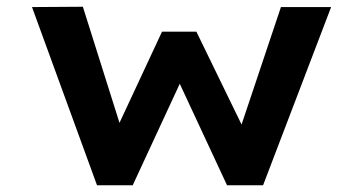

<svg xmlns="http://www.w3.org/2000/svg" viewBox="-20 -550 1066 570"><path d="M268 0 75 -529 226 -530 344 -156 322 -158 461 -456H563L708 -158L689 -156L814 -529H963L761 0H654L484 -365L546 -371L374 0Z"/></svg>

Font: Lexend Tera SemiBold
Style: Regular
Weight: 600
Version: Version 1.007